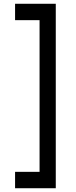

<svg xmlns="http://www.w3.org/2000/svg" viewBox="-20 -820 406 1019"><path d="M60 92H190V-713H60V-800H276V179H60Z"/></svg>

Font: Syne Medium
Style: Regular
Weight: 500
Designer: Lucas Descroix
Foundry: Bonjour Monde
Version: Version 2.200; ttfautohint (v1.8.4)